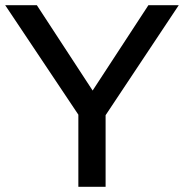

<svg xmlns="http://www.w3.org/2000/svg" viewBox="-21 -720 709 740"><path d="M281 0V-278L-1 -700H121L336 -371L551 -700H668L386 -276V0Z"/></svg>

Font: Red Hat Display Medium
Style: Regular
Weight: 500
Designer: Pentagram, MCKL
Foundry: Pentagram, MCKL
Version: Version 1.023